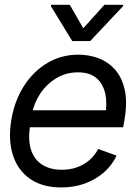

<svg xmlns="http://www.w3.org/2000/svg" viewBox="-20 -785 576 816"><path d="M240.7 11.7Q160.6 11.7 108.4 -24.4Q56.2 -60.5 35.2 -124.8Q14.2 -189 27.8 -273.9Q41.5 -356.4 81.5 -419.2Q121.6 -481.9 181.2 -517.3Q240.7 -552.7 313 -552.7Q356.9 -552.7 397.2 -538.1Q437.5 -523.4 467.3 -491Q497.1 -458.5 509.5 -406Q522 -353.5 509.3 -277.3L503.4 -244.1H82.5L94.7 -316.4H470.7L427.2 -292Q436.5 -346.7 427 -388.4Q417.5 -430.2 388.9 -453.9Q360.4 -477.5 311 -477.5Q259.8 -477.5 218.5 -452.1Q177.2 -426.8 150.6 -386.5Q124 -346.2 116.2 -300.8L108.4 -252.9Q98.1 -190.9 111.8 -148.7Q125.5 -106.4 159.4 -85Q193.4 -63.5 242.7 -63.5Q276.9 -63.5 306.4 -73.7Q335.9 -84 359.1 -103.8Q382.3 -123.5 397.5 -151.9L475.6 -123.5Q456.1 -82.5 421.4 -52.2Q386.7 -22 340.8 -5.1Q294.9 11.7 240.7 11.7ZM276.4 -764.6 334 -665 423.8 -764.6H503.9L502.9 -758.8L363.3 -610.4H287.1L196.3 -758.8L197.3 -764.6Z"/></svg>

Font: Inter Tight
Style: Italic
Weight: 400
Italic angle: -9.39999°
Designer: Rasmus Andersson
Foundry: rsms
Version: Version 3.002